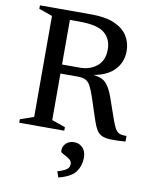

<svg xmlns="http://www.w3.org/2000/svg" viewBox="-99 -742 845 1079"><g transform="rotate(10 323.0 -202.5)"><path d="M40 -650V-670H333Q416 -670 467 -647.2Q518 -624.5 541.2 -586.2Q564.5 -548 564.5 -501.5Q564.5 -438 523.5 -394.2Q482.5 -350.5 404 -337Q452.5 -332 475.8 -308.2Q499 -284.5 518 -231.5L563.5 -101.5Q575.5 -68.5 586.2 -53.5Q597 -38.5 611.2 -34.8Q625.5 -31 646.5 -31.5V0.5Q594.5 4.5 562.2 3.2Q530 2 511 -7Q492 -16 480.8 -35Q469.5 -54 459 -85L416.5 -213.5Q403.5 -252 392.2 -273.5Q381 -295 364.2 -303.8Q347.5 -312.5 319 -312.5H220V-47L297 -20V0H40V-20L117 -47V-623ZM320.5 -364Q380 -364 419.2 -396.5Q458.5 -429 458.5 -491.5Q458.5 -551 417.8 -584.8Q377 -618.5 276 -618.5H220V-364ZM298 231.5Q337.5 219.5 351.2 208.2Q365 197 365 179.5Q365 165 355.2 155.8Q345.5 146.5 332.8 140Q320 133.5 310 127.8Q300 122 300 115Q300 87.5 317.8 70.8Q335.5 54 364 54Q392.5 54 412.2 74Q432 94 432 131Q432 176.5 406.8 211.5Q381.5 246.5 309.5 265Z"/></g></svg>

Font: Newsreader Text Medium
Style: Regular
Weight: 500
Designer: Hugues Gentile
Foundry: Production Type
Version: Version 1.002